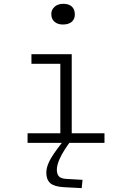

<svg xmlns="http://www.w3.org/2000/svg" viewBox="-20 -741 654 996"><path d="M306.2 -613.8Q279.8 -613.8 262.9 -627.9Q246.1 -642.1 246.1 -668.9Q246.1 -690.4 263.2 -705.8Q280.3 -721.2 308.1 -721.2Q337.4 -721.2 352.8 -706.8Q368.2 -692.4 368.2 -666Q368.2 -641.1 351.6 -627.4Q335 -613.8 306.2 -613.8ZM123 -49.8H293V-410.2H143.1V-460H352.1V-49.8H522V0H339.8Q274.9 89.4 274.9 139.2Q274.9 162.1 285.6 173.8Q296.4 185.5 323.2 187L408.2 191.9L403.8 234.9L311 230Q261.2 227.1 240.7 209Q220.2 190.9 220.2 153.8Q220.2 128.9 235.4 96.7Q250.5 64.5 300.8 0H123Z"/></svg>

Font: IntelOne Mono Light
Style: Regular
Weight: 300
Designer: Fred Shallcrass
Foundry: Frere-Jones Type LLC
Version: Version 1.200;hotconv 1.1.0;makeotfexe 2.6.0;FJTRelease1.2